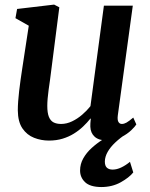

<svg xmlns="http://www.w3.org/2000/svg" viewBox="-20 -586 637 814"><path d="M187.5 10Q154.5 10 124.5 -1.8Q94.5 -13.5 75.2 -41.5Q56 -69.5 55.5 -118Q55.5 -135.5 57 -156.5Q58.5 -177.5 61.2 -200.5Q64 -223.5 67.2 -247.2Q70.5 -271 74 -293.5L102 -477L45.5 -509L52.5 -548L209.5 -566.5L231.5 -555L197.5 -289.5Q195 -268 192 -246.8Q189 -225.5 186.2 -205.8Q183.5 -186 182 -168.5Q180.5 -151 180.5 -137Q180.5 -107.5 187.2 -90.8Q194 -74 207 -67.2Q220 -60.5 239 -60.5Q262.5 -60.5 285.5 -71.5Q308.5 -82.5 328.5 -99.8Q348.5 -117 363.5 -136L420.5 -562H543L479.5 -97Q477 -78 482 -69.2Q487 -60.5 496.5 -60.5Q506 -60.5 516.2 -66.2Q526.5 -72 545 -87.5L558 -58.5Q553.5 -50.5 536.8 -34.2Q520 -18 493.5 -4.2Q467 9.5 433.5 9.5Q399 9.5 381.5 -6.2Q364 -22 363 -48.5Q363 -51 363 -54.8Q363 -58.5 363.2 -63.2Q363.5 -68 364 -73Q364.5 -78 365 -82.5L363.5 -83.5Q350 -66.5 332.5 -49.8Q315 -33 293.2 -19.5Q271.5 -6 245.2 2Q219 10 187.5 10ZM409 207Q361.5 206.5 340.5 186.2Q319.5 166 319.5 137Q319.5 109.5 333 85.5Q346.5 61.5 368.5 41.5Q390.5 21.5 416.2 5.2Q442 -11 467 -23.5L491.5 -35L517.5 -20Q490 -2 469 17.8Q448 37.5 436.5 57.8Q425 78 424.5 98.5Q424.5 117 433.2 125Q442 133 457.5 133Q475 133 494 124Q513 115 531 100L545 145Q527.5 167 491.5 187Q455.5 207 409 207Z"/></svg>

Font: Merriweather 20pt SemiBold
Style: Italic
Weight: 600
Italic angle: -7.8°
Version: Version 2.101